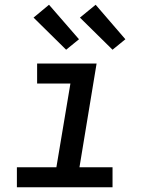

<svg xmlns="http://www.w3.org/2000/svg" viewBox="-20 -787 640 807"><path d="M51 0V-84H217L276 -436H136V-520H386L314 -84H453V0ZM453 -578 316 -713 382 -767 507 -622ZM258 -578 121 -713 186 -767 312 -622Z"/></svg>

Font: Iosevka SS04 Medium Extended
Style: Italic
Weight: 500
Width: 7
Italic angle: -9°
Monospace: yes
Designer: Belleve Invis
Foundry: Belleve Invis
Version: Version 19.0.0; ttfautohint (v1.8.4)